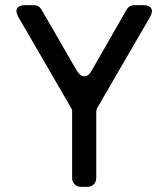

<svg xmlns="http://www.w3.org/2000/svg" viewBox="-20 -720 648 740"><path d="M258 -34V-289Q258 -298 253 -306L51 -654Q39 -675 46 -687.5Q53 -700 77 -700H110Q130 -700 140 -683L275 -449Q289 -426 305 -426Q322 -426 334 -449L468 -683Q478 -700 498 -700H532Q556 -700 563 -687.5Q570 -675 558 -654L356 -306Q351 -298 351 -289V-34Q351 -19 341.5 -9.5Q332 0 317 0H292Q277 0 267.5 -9.5Q258 -19 258 -34Z"/></svg>

Font: Higure Gothic Medium
Style: Regular
Weight: 500
Designer: Yoshimichi Ohira
Foundry: Positype
Version: Version 1.000